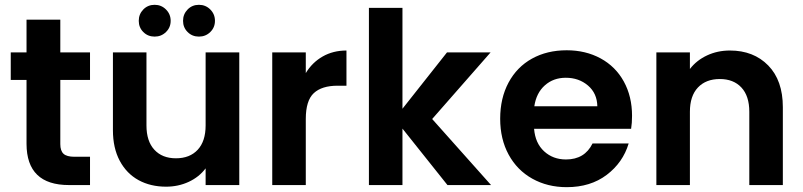

<svg xmlns="http://www.w3.org/2000/svg" viewBox="-20 -773 3353 802"><path d="M24.9 -439V-554.2H90.8V-690.9H231.9V-554.2H356V-439H231.9V-170.9Q231.9 -143.1 245.4 -130.6Q258.8 -118.2 291 -118.2H356V0H268.1Q91.3 0 90.8 -171.9V-439Z M451.7 -229V-554.2H591.8V-249Q591.8 -183.1 624.8 -147.5Q657.7 -111.8 714.8 -111.8Q772.9 -111.8 805.9 -147.5Q838.9 -183.1 838.9 -249V-554.2H979.5V0H838.9V-69.8Q812 -33.7 768.3 -13.4Q724.6 6.8 673.8 6.8Q608.9 6.8 558.8 -20.5Q508.8 -47.9 480.2 -101.3Q451.7 -154.8 451.7 -229ZM559.6 -686Q559.6 -713.9 578.6 -733.4Q597.7 -752.9 626 -752.9Q653.8 -752.9 673.3 -733.4Q692.9 -713.9 692.9 -686Q692.9 -658.2 673.3 -639.2Q653.8 -620.1 626 -620.1Q597.7 -620.1 578.6 -639.2Q559.6 -658.2 559.6 -686ZM744.6 -686Q744.6 -713.9 763.7 -733.4Q782.7 -752.9 811 -752.9Q838.9 -752.9 858.4 -733.4Q877.9 -713.9 877.9 -686Q877.9 -658.2 858.4 -639.2Q838.9 -620.1 811 -620.1Q782.7 -620.1 763.7 -639.2Q744.6 -658.2 744.6 -686Z M1117.2 0V-554.2H1257.3V-467.8Q1284.2 -512.2 1327.9 -537.1Q1371.6 -562 1427.2 -562V-415H1390.1Q1324.2 -415 1290.8 -384Q1257.3 -353 1257.3 -275.9V0Z M1521 0V-740.2H1661.1V-318.8L1847.2 -554.2H2029.3L1785.2 -275.9L2031.2 0H1849.1L1661.1 -235.8V0Z M2069.3 -276.9Q2069.3 -362.8 2104.2 -428Q2139.2 -493.2 2202.1 -528.1Q2265.1 -563 2347.2 -563Q2426.3 -563 2488.8 -529.1Q2551.3 -495.1 2585.7 -432.6Q2620.1 -370.1 2620.1 -289.1Q2620.1 -258.8 2616.2 -234.9H2210.9Q2215.8 -174.8 2252.9 -140.9Q2290 -106.9 2344.2 -106.9Q2422.4 -106.9 2455.1 -173.8H2606Q2582 -93.8 2514.2 -42.5Q2446.3 8.8 2347.2 8.8Q2267.1 8.8 2203.6 -26.6Q2140.1 -62 2104.7 -127Q2069.3 -191.9 2069.3 -276.9ZM2211.9 -329.1H2475.1Q2474.1 -383.3 2436 -415.8Q2397.9 -448.2 2343.3 -448.2Q2291.5 -448.2 2255.9 -416.5Q2220.2 -384.8 2211.9 -329.1Z M2721.7 0V-554.2H2861.8V-484.9Q2889.6 -521 2933.3 -541.5Q2977.1 -562 3028.8 -562Q3127.9 -562 3189 -499.5Q3250 -437 3250 -325.2V0H3109.9V-306.2Q3109.9 -372.1 3076.9 -407.5Q3043.9 -442.9 2986.8 -442.9Q2928.7 -442.9 2895.3 -407.5Q2861.8 -372.1 2861.8 -306.2V0Z"/></svg>

Font: Poppins SemiBold
Style: Regular
Weight: 600
Designer: Ninad Kale (Devanagari), Jonny Pinhorn (Latin)
Foundry: Indian Type Foundry
Version: 4.004